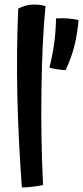

<svg xmlns="http://www.w3.org/2000/svg" viewBox="-20 -762 365 843"><path d="M169 50Q155 54 126 57.5Q97 61 76 61Q60 -157 56 -349Q52 -541 60 -724Q74 -732 92 -737Q110 -742 127 -742Q141 -742 154 -740.5Q167 -739 180 -735Q165 -588 162 -368Q159 -148 169 50ZM325 -674Q319 -609 306 -558Q293 -507 268 -454Q250 -455 233 -457.5Q216 -460 197 -465Q212 -526 218.5 -575.5Q225 -625 226 -681Q250 -683 277 -681Q304 -679 325 -674Z"/></svg>

Font: Atma Medium
Style: Regular
Weight: 500
Designer: Gregori Vincens, Jeremie Hornus, Riccardo Olocco, Yoann Minet.
Foundry: black foundry
Version: Version 1.101;PS 1.100;hotconv 1.0.86;makeotf.lib2.5.63406